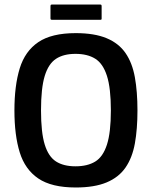

<svg xmlns="http://www.w3.org/2000/svg" viewBox="-20 -824 675 852"><path d="M44 -334Q44 -444 67.5 -520.5Q91 -597 150 -637Q209 -677 316 -677Q399 -677 453 -654.5Q507 -632 537 -588.5Q567 -545 578.5 -481Q590 -417 590 -334Q590 -251 578.5 -187.5Q567 -124 537 -80.5Q507 -37 453 -14.5Q399 8 316 8Q209 8 150 -32Q91 -72 67.5 -148Q44 -224 44 -334ZM162 -334Q162 -236 178.5 -182.5Q195 -129 228.5 -107.5Q262 -86 315 -86Q368 -86 402.5 -107Q437 -128 454.5 -182Q472 -236 472 -334Q472 -433 454.5 -487.5Q437 -542 402.5 -563.5Q368 -585 315 -585Q262 -585 228.5 -563Q195 -541 178.5 -487Q162 -433 162 -334ZM431 -741Q431 -738 429.5 -737Q428 -736 421 -736H213Q207 -736 205.5 -737.5Q204 -739 204 -743V-795Q204 -801 205.5 -802.5Q207 -804 213 -804H422Q428 -804 429.5 -802.5Q431 -801 431 -796Z"/></svg>

Font: Glory Thin SemiBold
Style: Regular
Weight: 600
Version: Version 1.011